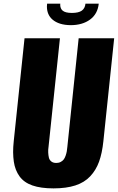

<svg xmlns="http://www.w3.org/2000/svg" viewBox="-20 -1019 645 1051"><path d="M366.7 -881.3C409.7 -881.3 445.1 -891.5 472.9 -911.9C500.7 -932.2 516.6 -961.3 520.5 -999H447.8C446.1 -981.8 439.5 -969 427.7 -960.7C416 -952.4 397.9 -948.2 373.5 -948.2C349.4 -948.2 332.5 -952.5 322.8 -960.9C314.3 -968.1 309.9 -978.5 309.6 -992.2C309.6 -994.5 309.7 -996.7 310.1 -999H237.8C237.1 -993.5 236.8 -988.3 236.8 -983.4C236.8 -953.5 246.9 -929.7 267.1 -912.1C290.5 -891.9 323.7 -881.7 366.7 -881.3ZM272.9 12.2C319.5 12.2 359.3 6.8 392.3 -3.9C425.4 -14.6 452.5 -31.2 473.6 -53.7C494.8 -76.2 511 -102.9 522.2 -133.8C533.4 -164.7 541.3 -202.1 545.9 -246.1L605 -809.6H410.6L348.6 -214.4C347.7 -204.9 346.6 -196.9 345.5 -190.2C344.3 -183.5 342.3 -175.9 339.4 -167.2C336.4 -158.6 332.9 -151.6 328.9 -146.2C324.8 -140.9 319.3 -136.3 312.3 -132.6C305.3 -128.8 297.2 -127 288.1 -127C276.7 -127 267.6 -129.7 260.7 -135.3C253.9 -140.8 249.5 -147.8 247.6 -156.2C245.6 -164.7 244.4 -174.1 243.9 -184.3C243.4 -194.6 244 -204.6 245.6 -214.4L308.1 -809.6H114.3L55.2 -246.1C52.9 -224.6 51.8 -204.6 51.8 -186C52.1 -166.8 53.4 -149.4 55.7 -133.8C60.2 -102.9 70.6 -76.2 86.9 -53.7C103.2 -31.2 126.6 -14.6 157.2 -3.9C187.8 6.8 226.4 12.2 272.9 12.2Z"/></svg>

Font: Oswald
Style: Heavy
Weight: 800
Designer: Vernon Adams
Foundry: Vernon Adams
Version: 3.0; ttfautohint (v0.95.6-bc232) -l 8 -r 50 -G 200 -x 0 -w "